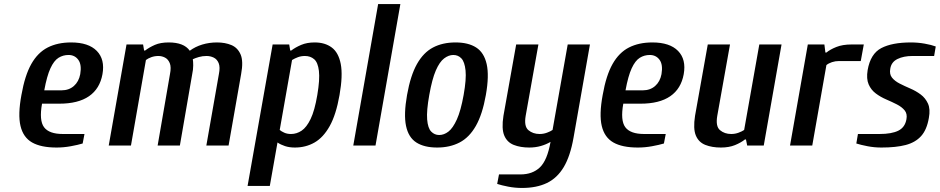

<svg xmlns="http://www.w3.org/2000/svg" viewBox="-20 -720 4650 950"><path d="M260 10Q183 10 139 -15Q95 -40 81.5 -96.5Q68 -153 86 -250Q103 -347 135 -403.5Q167 -460 216 -485Q265 -510 332 -510Q418 -510 459 -468Q500 -426 487 -353Q474 -281 420.5 -244Q367 -207 273 -207H188Q173 -124 198 -90.5Q223 -57 291 -57H398L389 -10Q366 -3 330.5 3.5Q295 10 260 10ZM199 -273H284Q321 -273 345.5 -294.5Q370 -316 377 -353Q385 -400 367.5 -424Q350 -448 319 -448Q292 -448 269.5 -434Q247 -420 229.5 -382Q212 -344 199 -273Z M518 0 606 -500H688L693 -470H698Q719 -486 746.5 -498Q774 -510 815 -510Q852 -510 878 -500Q904 -490 919 -469Q946 -489 980.5 -499.5Q1015 -510 1054 -510Q1094 -510 1125 -497Q1156 -484 1170.5 -450.5Q1185 -417 1173 -353L1111 0H1001L1063 -353Q1070 -388 1062 -407.5Q1054 -427 1037.5 -435Q1021 -443 1002 -443Q982 -443 964.5 -438Q947 -433 934 -427Q936 -416 936 -396Q936 -376 931 -353L870 0H760L821 -353Q828 -388 820 -407.5Q812 -427 796.5 -435Q781 -443 764 -443Q745 -443 728.5 -437Q712 -431 702 -423L628 0Z M1205 200 1329 -500H1411L1416 -470H1421Q1442 -486 1470.5 -498Q1499 -510 1537 -510Q1588 -510 1621.5 -485Q1655 -460 1666 -403.5Q1677 -347 1660 -250Q1643 -153 1611.5 -96.5Q1580 -40 1536.5 -15Q1493 10 1439 10Q1412 10 1390.5 3Q1369 -4 1353 -15L1315 200ZM1420 -57Q1448 -57 1472.5 -73.5Q1497 -90 1517 -131.5Q1537 -173 1550 -250Q1563 -327 1558 -369Q1553 -411 1534.5 -427Q1516 -443 1489 -443Q1470 -443 1454 -437Q1438 -431 1425 -423L1364 -77Q1372 -70 1386.5 -63.5Q1401 -57 1420 -57Z M1728 0 1851 -700H1961L1838 0Z M2143 10Q2079 10 2040 -15Q2001 -40 1989 -97Q1977 -154 1994 -250Q2011 -346 2043 -403Q2075 -460 2122.5 -485Q2170 -510 2234 -510Q2297 -510 2336 -485Q2375 -460 2388 -403Q2401 -346 2384 -250Q2367 -154 2334.5 -97Q2302 -40 2254 -15Q2206 10 2143 10ZM2153 -52Q2177 -52 2199 -69Q2221 -86 2240.5 -129Q2260 -172 2274 -250Q2288 -329 2283.5 -371.5Q2279 -414 2263 -431Q2247 -448 2223 -448Q2200 -448 2177.5 -431Q2155 -414 2136.5 -371.5Q2118 -329 2104 -250Q2090 -172 2093.5 -129Q2097 -86 2113.5 -69Q2130 -52 2153 -52Z M2563 210Q2528 210 2494.5 203.5Q2461 197 2440 190L2449 143H2555Q2615 143 2651.5 108Q2688 73 2704 -18Q2682 -5 2655.5 2.5Q2629 10 2599 10Q2555 10 2522 -3Q2489 -16 2475 -49.5Q2461 -83 2471 -147L2534 -500H2644L2581 -147Q2572 -95 2594.5 -76Q2617 -57 2650 -57Q2669 -57 2686.5 -63.5Q2704 -70 2714 -77L2789 -500H2899L2818 -40Q2802 52 2769.5 106.5Q2737 161 2686 185.5Q2635 210 2563 210Z M3136 10Q3059 10 3015 -15Q2971 -40 2957.5 -96.5Q2944 -153 2962 -250Q2979 -347 3011 -403.5Q3043 -460 3092 -485Q3141 -510 3208 -510Q3294 -510 3335 -468Q3376 -426 3363 -353Q3350 -281 3296.5 -244Q3243 -207 3149 -207H3064Q3049 -124 3074 -90.5Q3099 -57 3167 -57H3274L3265 -10Q3242 -3 3206.5 3.5Q3171 10 3136 10ZM3075 -273H3160Q3197 -273 3221.5 -294.5Q3246 -316 3253 -353Q3261 -400 3243.5 -424Q3226 -448 3195 -448Q3168 -448 3145.5 -434Q3123 -420 3105.5 -382Q3088 -344 3075 -273Z M3547 10Q3503 10 3470 -3Q3437 -16 3423 -49.5Q3409 -83 3419 -147L3482 -500H3592L3529 -147Q3520 -95 3542.5 -76Q3565 -57 3598 -57Q3617 -57 3634.5 -63.5Q3652 -70 3662 -77L3737 -500H3847L3759 0H3677L3671 -30H3666Q3646 -14 3616.5 -2Q3587 10 3547 10Z M3889 0 3977 -500H4059L4064 -460H4069Q4087 -475 4118 -487.5Q4149 -500 4194 -500H4254L4239 -418H4132Q4113 -418 4096.5 -412.5Q4080 -407 4069 -398L3999 0Z M4341 10Q4306 10 4272.5 3.5Q4239 -3 4217 -10L4225 -57H4332Q4392 -57 4425 -73.5Q4458 -90 4465 -130Q4470 -157 4456 -174Q4442 -191 4417.5 -203.5Q4393 -216 4365 -228Q4337 -240 4313.5 -257.5Q4290 -275 4278 -302.5Q4266 -330 4273 -373Q4287 -454 4340.5 -482Q4394 -510 4487 -510Q4522 -510 4555.5 -504Q4589 -498 4610 -490L4602 -443H4495Q4451 -443 4420.5 -428Q4390 -413 4385 -380Q4380 -353 4393.5 -336Q4407 -319 4431.5 -306.5Q4456 -294 4484 -282Q4512 -270 4535.5 -252.5Q4559 -235 4571.5 -207.5Q4584 -180 4576 -137Q4566 -78 4537.5 -46.5Q4509 -15 4461 -2.5Q4413 10 4341 10Z"/></svg>

Font: Cuprum SemiBold
Style: Italic
Weight: 600
Italic angle: -10°
Version: Version 3.000